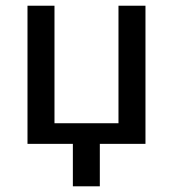

<svg xmlns="http://www.w3.org/2000/svg" viewBox="-20 -508 610 678"><path d="M237.3 149.9V0H77.1V-487.8H172.4V-72.8H398.4V-487.8H493.7V0H332.5V149.9Z"/></svg>

Font: Acari Sans Medium
Style: Regular
Weight: 500
Designer: Alfredo Marco Pradil and Stefan Peev
Foundry: Hanken Design Co.
Version: Version 1.045